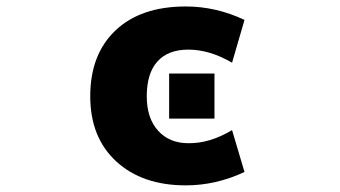

<svg xmlns="http://www.w3.org/2000/svg" viewBox="-20 -555 1040 587"><path d="M689.5 -157.2 727.5 -29.3Q640.6 11.7 547.9 11.7Q415 11.7 335.4 -61.5Q255.9 -134.8 255.9 -260.7Q255.9 -388.7 333 -461.9Q410.2 -535.2 547.9 -535.2Q640.6 -535.2 727.5 -494.1L689.5 -363.3Q621.1 -403.3 555.7 -403.3Q494.1 -403.3 461.4 -367.2Q428.7 -331.1 428.7 -260.7Q428.7 -193.4 463.4 -155.3Q498 -117.2 555.7 -117.2Q621.1 -116.2 689.5 -157.2ZM497.1 -192.4V-330.1H635.7V-192.4Z"/></svg>

Font: Gen Shin Gothic Monospace Heavy
Style: Bold
Weight: 800
Designer: [Source Han Sans]
Ryoko NISHIZUKA  (kana & ideographs); Paul D. Hunt (Latin, Greek & Cyrillic); Wenlong ZHANG  (bopomofo
Version: Version 1.002.20150607